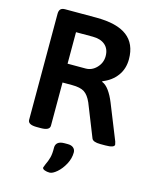

<svg xmlns="http://www.w3.org/2000/svg" viewBox="-135 -787 881 1113"><g transform="rotate(15 305.0 -231.0)"><path d="M79 -27V-663Q79 -682 87.5 -691Q96 -700 115 -700H301Q426 -700 486.5 -654Q547 -608 547 -516Q547 -458 516 -416Q485 -374 431 -353V-349Q453 -341 473 -313.5Q493 -286 509 -246L594 -34Q598 -20 598 -17Q598 2 544 2H514Q470 2 462 -17L384 -213Q366 -254 341.5 -270Q317 -286 267 -286H210V-27Q210 2 157 2H132Q79 2 79 -27ZM318 -399Q356 -399 384 -428.5Q412 -458 412 -498Q412 -541 385 -564.5Q358 -588 311 -588H210V-399ZM229 219Q230 214 237 198Q248 176 254.5 152Q261 128 260 91Q260 72 273 61.5Q286 51 313 51H332Q354 51 366 61.5Q378 72 378 89Q378 125 359.5 159.5Q341 194 315.5 216Q290 238 272 238Q256 238 242.5 233Q229 228 229 219Z"/></g></svg>

Font: Asap-SemiBold
Style: Regular
Weight: 600
Designer: Pablo Cosgaya
Foundry: Omnibus-Type
Version: Version 2.000; ttfautohint (v1.8)